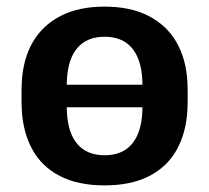

<svg xmlns="http://www.w3.org/2000/svg" viewBox="-20 -550 632 580"><path d="M97 -226Q87 -226 80 -233Q73 -240 73 -250V-270Q73 -280 80 -287Q87 -294 97 -294H494Q505 -294 511.5 -287Q518 -280 518 -270V-250Q518 -240 511.5 -233Q505 -226 494 -226ZM296 10Q216 10 161.5 -18Q107 -46 78.5 -97Q50 -148 46 -216Q45 -234 45 -260Q45 -286 46 -304Q50 -373 79.5 -423.5Q109 -474 163.5 -502Q218 -530 296 -530Q374 -530 428.5 -502Q483 -474 512.5 -423.5Q542 -373 546 -304Q547 -286 547 -260Q547 -234 546 -216Q542 -148 513.5 -97Q485 -46 430.5 -18Q376 10 296 10ZM296 -81Q349 -81 378 -114.5Q407 -148 410 -213Q410 -221 410.5 -233.5Q411 -246 411 -260Q411 -274 410.5 -287Q410 -300 410 -307Q407 -372 378 -405.5Q349 -439 296 -439Q243 -439 214 -405.5Q185 -372 182 -307Q182 -300 181.5 -287Q181 -274 181 -260Q181 -246 181.5 -233.5Q182 -221 182 -213Q185 -148 214 -114.5Q243 -81 296 -81Z"/></svg>

Font: Rubik Light Medium
Style: Regular
Weight: 500
Version: Version 2.104